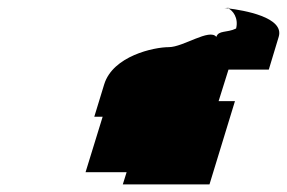

<svg xmlns="http://www.w3.org/2000/svg" viewBox="-20 -797 755 505"><path d="M228 -490H250L205 -344H313L303 -312H531L598 -531H555L581 -614H687L713 -700C729 -752 620 -770 580 -775C592 -770 608 -750 601 -722C576 -710 555 -718 549 -700C531 -723 462 -673 424 -673C385 -673 277 -650 254 -575ZM580 -775C569 -776 569 -776 574 -776C575 -776 580 -776 581 -777Z"/></svg>

Font: bitstorm
Style: ultextobl
Weight: 400
Version: Version 0.2